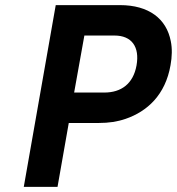

<svg xmlns="http://www.w3.org/2000/svg" viewBox="-20 -731 692 751"><path d="M249 -250H367C405 -250 439 -255 471 -266C556 -295 627 -360 647 -476C653 -509 654 -541 648 -570C631 -658 562 -711 449 -711H198L73 0H205ZM514 -475C501 -403 454 -369 388 -369H270L310 -592H428C495 -592 527 -548 514 -475Z"/></svg>

Font: Asimov
Style: NarIt
Weight: 500
Designer: Google
Version: Version 2.000980; 2014